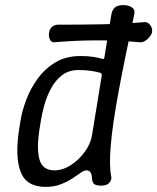

<svg xmlns="http://www.w3.org/2000/svg" viewBox="-20 -727 618 754"><path d="M577 -600Q575 -591 567 -581.5Q559 -572 549 -566Q539 -560 530 -561Q365 -576 194 -561Q181 -560 175.5 -573Q170 -586 173 -600V-601Q176 -615 185.5 -622.5Q195 -630 208 -630Q292 -630 376.5 -631.5Q461 -633 546 -640Q560 -642 570 -628.5Q580 -615 577 -601ZM159 7Q83 7 60.5 -53.5Q38 -114 56 -225L60 -250Q66 -289 82.5 -333.5Q99 -378 127.5 -417.5Q156 -457 197.5 -482Q239 -507 296 -507Q325 -507 347 -503.5Q369 -500 381 -496Q389 -493 390 -502L417 -668Q420 -688 431 -697.5Q442 -707 464 -707Q485 -707 498.5 -697.5Q512 -688 507 -669Q469 -493 445.5 -366Q422 -239 415 -156.5Q408 -74 417 -33Q419 -21 409.5 -9.5Q400 2 378 2Q355 2 348.5 -5.5Q342 -13 341 -27Q341 -42 335.5 -50Q330 -58 319 -58Q310 -58 296 -48Q282 -38 263 -25.5Q244 -13 218 -3Q192 7 159 7ZM194 -58Q226 -58 258 -78.5Q290 -99 313.5 -131.5Q337 -164 342 -200L380 -433Q378 -440 374 -441Q361 -445 339 -448.5Q317 -452 288 -452Q250 -452 223.5 -431.5Q197 -411 180 -379Q163 -347 153.5 -312.5Q144 -278 140 -250L136 -225Q123 -147 134.5 -102.5Q146 -58 194 -58Z"/></svg>

Font: Winky Sans Light
Style: Italic
Weight: 300
Italic angle: -8.97852°
Designer: Simon Atzbach
Foundry: typofactur
Version: Version 1.205